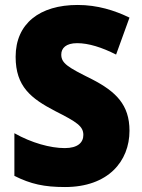

<svg xmlns="http://www.w3.org/2000/svg" viewBox="-20 -744 572 774"><path d="M502 -217C502 -322 447 -375 350 -425C253 -473 227 -489 227 -524C227 -550 246 -570 291 -570C337 -570 391 -553 448 -524L502 -673C442 -702 373 -724 293 -724C140 -724 43 -649 43 -515C43 -395 105 -347 203 -296C290 -252 316 -235 316 -200C316 -169 293 -147 241 -147C183 -147 107 -168 38 -207V-35C104 -2 158 10 242 10C416 10 502 -94 502 -217Z"/></svg>

Font: Noto Sans Armenian SemiCondensed Black
Style: Regular
Weight: 900
Width: 4
Designer: Monotype Design Team
Foundry: Monotype Imaging Inc.
Version: Version 2.008